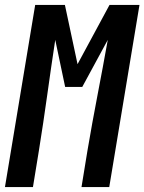

<svg xmlns="http://www.w3.org/2000/svg" viewBox="-37 -755 583 775"><path d="M-17 0 105 -735H225L276 -496L405 -735H526L404 0H292L316 -147Q335 -259 356.5 -370.5Q378 -482 398 -594L295 -404H226L186 -594Q169 -482 153.5 -370.5Q138 -259 120 -147L96 0Z"/></svg>

Font: Iosevka SS04 Oblique
Style: Bold
Weight: 700
Italic angle: -9°
Monospace: yes
Designer: Belleve Invis
Foundry: Belleve Invis
Version: Version 19.0.0; ttfautohint (v1.8.4)